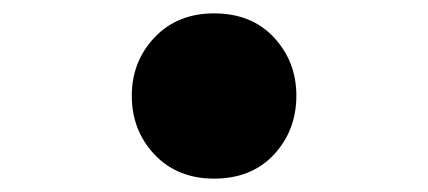

<svg xmlns="http://www.w3.org/2000/svg" viewBox="-20 -550 640 287"><path d="M300 -283Q245 -283 211 -319Q177 -355 177 -407Q177 -458 211 -494Q245 -530 300 -530Q356 -530 389.5 -494Q423 -458 423 -407Q423 -355 389.5 -319Q356 -283 300 -283Z"/></svg>

Font: Source Code Pro ExtraBold
Style: Regular
Weight: 800
Monospace: yes
Designer: Paul D. Hunt, Teo Tuominen
Foundry: Adobe Systems Incorporated
Version: Version 1.018;hotconv 1.0.116;makeotfexe 2.5.65601